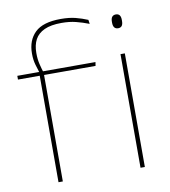

<svg xmlns="http://www.w3.org/2000/svg" viewBox="-78 -742 714 808"><g transform="rotate(-10 279.5 -337.5)"><path d="M235.5 -675Q271.5 -675 298 -668.2Q324.5 -661.5 349.5 -651L352 -633.5Q323.5 -644.5 296.5 -651.2Q269.5 -658 235.5 -658Q190 -658 162.2 -645.2Q134.5 -632.5 122 -609Q109.5 -585.5 109.5 -552V-549Q109.5 -525 114.5 -504.2Q119.5 -483.5 125 -466.5L108.5 -464V-467.5Q103.5 -482.5 97.2 -504.2Q91 -526 91 -550.5V-553Q91 -609 125 -642Q159 -675 235.5 -675ZM125.5 0H107V-460H125.5ZM345.5 -455H14V-471H114H120H348ZM476 0H457.5V-485.5H476ZM467 -594.5Q456.5 -594.5 451 -601.2Q445.5 -608 445.5 -622V-626.5Q445.5 -640 451 -646.8Q456.5 -653.5 467 -653.5Q477.5 -653.5 482.8 -646.8Q488 -640 488 -626.5V-622Q488 -608 482.8 -601.2Q477.5 -594.5 467 -594.5Z"/></g></svg>

Font: Anek Devanagari Thin
Style: Regular
Weight: 250
Designer: Kailash Malviya (Devanagari) & Yesha Goshar (Latin)
Foundry: Ek Type
Version: Version 1.003